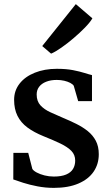

<svg xmlns="http://www.w3.org/2000/svg" viewBox="-20 -901 539 932"><path d="M241.5 11Q200.5 11 161.8 3.5Q123 -4 92.5 -13.8Q62 -23.5 44.5 -30L45 -159H117L137 -81Q142.5 -72 158.5 -63.5Q174.5 -55 196.2 -49.5Q218 -44 241 -44Q278 -44 301 -53.8Q324 -63.5 334.5 -81Q345 -98.5 345 -121.5Q345 -149.5 326.5 -168.5Q308 -187.5 273.8 -204Q239.5 -220.5 192 -239.5Q145 -258.5 113 -282.2Q81 -306 64.8 -338.8Q48.5 -371.5 48.5 -416.5Q48.5 -461 75 -495Q101.5 -529 148.8 -548Q196 -567 256 -567Q301.5 -567 334.5 -560.5Q367.5 -554 390.2 -546.8Q413 -539.5 426.5 -536.5V-410H359.5L338 -484.5Q333.5 -492 321.2 -498.5Q309 -505 292 -509Q275 -513 255.5 -513Q226 -513 204 -504.2Q182 -495.5 170 -479.8Q158 -464 158 -442.5Q158 -409.5 176.5 -389.5Q195 -369.5 224.8 -356Q254.5 -342.5 287 -328.5Q319.5 -315 350.2 -299.8Q381 -284.5 405.8 -264.8Q430.5 -245 445 -217.8Q459.5 -190.5 459.5 -152.5Q459.5 -104.5 434.5 -67.8Q409.5 -31 360.5 -10Q311.5 11 241.5 11ZM227.5 -641 185 -677.5 348 -881 428.5 -812Q417.5 -793 392.8 -767.5Q368 -742 337.5 -716Q307 -690 278 -669.8Q249 -649.5 229 -641Z"/></svg>

Font: Merriweather 20pt SemiBold
Style: Regular
Weight: 600
Version: Version 2.100